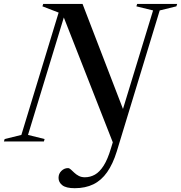

<svg xmlns="http://www.w3.org/2000/svg" viewBox="-55 -725 928 984"><path d="M585.5 -140 532.5 28.5 266 -651 280.5 -663 88.5 -33.5 173.5 -12.5 170 0H-35L-31 -12.5L54.5 -33.5L245.5 -660.5L162.5 -692.5L166.5 -705H368ZM543.5 51Q523.5 115.5 494 157.5Q464.5 199.5 423.5 219.5Q382.5 239.5 328 239.5Q283.5 239.5 264.2 224.2Q245 209 245 186.5Q245 165 259.8 150.8Q274.5 136.5 293.5 136.5Q300.5 136.5 308.2 143.8Q316 151 325.8 160.2Q335.5 169.5 348.8 176.5Q362 183.5 380 183.5Q407.5 183.5 431.5 170Q455.5 156.5 476.2 124Q497 91.5 514 34L729.5 -671.5L644 -692.5L648 -705H853L849 -692.5L763.5 -671.5Z"/></svg>

Font: Newsreader 60pt Medium
Style: Italic
Weight: 500
Italic angle: -17°
Designer: Hugues Gentile
Foundry: Production Type
Version: Version 1.003